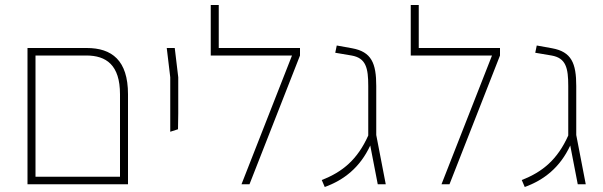

<svg xmlns="http://www.w3.org/2000/svg" viewBox="-20 -737 2413 768"><path d="M327 -545H122H90V0H102H460H492V-360C492 -496 427 -545 327 -545ZM122 -30V-515H325C405 -515 460 -477 460 -360V-30H122Z M661 -210 692 -220 693 -283V-428L679 -545H647L661 -428V-210Z M855 -545V-717H823V-515H1148L946 0H978L1180 -515V-545H855Z M1523 0 1485 -197V-393C1485 -484 1466 -530 1388 -544L1327 -555L1321 -526L1386 -515C1444 -505 1453 -465 1453 -393V-195C1410 -99 1350 -49 1267 -17L1279 11C1356 -17 1420 -67 1461 -155L1491 0H1523Z M1655 -545V-717H1623V-515H1948L1746 0H1778L1980 -515V-545H1655Z M2323 0 2285 -197V-393C2285 -484 2266 -530 2188 -544L2127 -555L2121 -526L2186 -515C2244 -505 2253 -465 2253 -393V-195C2210 -99 2150 -49 2067 -17L2079 11C2156 -17 2220 -67 2261 -155L2291 0H2323Z"/></svg>

Font: Assistant ExtraLight
Style: Regular
Weight: 275
Designer: Hebrew By Ben Nathan, Latin by Paul Hunt
Version: Version 2.001;PS 002.001;hotconv 1.0.88;makeotf.lib2.5.64775